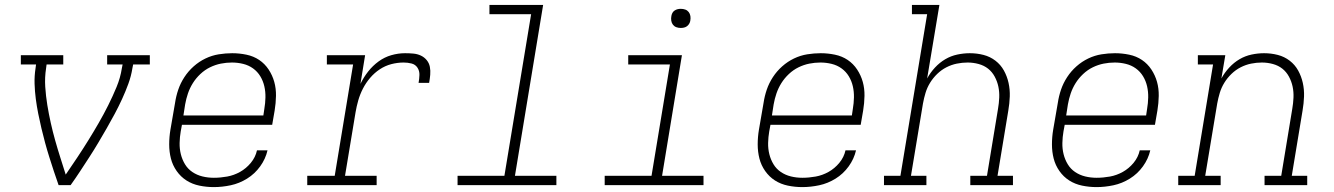

<svg xmlns="http://www.w3.org/2000/svg" viewBox="-20 -755 5440 783"><path d="M219 0Q209 -28 199.5 -57Q190 -86 181 -114.5Q172 -143 164 -172.5Q156 -202 149 -231.5Q142 -261 136 -291Q130 -321 126 -351.5Q122 -382 121 -413.5Q120 -445 125 -477L127 -492H65V-530H238V-492H170L168 -477Q162 -439 164.5 -401Q167 -363 173 -326.5Q179 -290 187 -254Q195 -218 205 -182.5Q215 -147 226 -112.5Q237 -78 248 -43Q272 -78 295 -112.5Q318 -147 340 -182.5Q362 -218 382.5 -253.5Q403 -289 421.5 -326Q440 -363 455.5 -400.5Q471 -438 477 -477L480 -492H417V-530H591V-492H523L520 -477Q515 -445 503.5 -413.5Q492 -382 478 -351.5Q464 -321 448 -291Q432 -261 415 -231.5Q398 -202 380.5 -172.5Q363 -143 344.5 -114.5Q326 -86 307 -57Q288 -28 268 0Z M852 8Q822 8 793 2Q764 -4 740.5 -19Q717 -34 700.5 -57.5Q684 -81 677 -108.5Q670 -136 670 -166Q670 -196 675 -226L694 -336Q698 -363 707 -389.5Q716 -416 732 -440.5Q748 -465 770 -484.5Q792 -504 818 -516.5Q844 -529 872 -533.5Q900 -538 927 -538Q956 -538 985 -532Q1014 -526 1037 -510.5Q1060 -495 1075.5 -471.5Q1091 -448 1098.5 -421Q1106 -394 1105.5 -364Q1105 -334 1100 -304L1090 -246H722L717 -219Q713 -196 712.5 -172Q712 -148 717.5 -126Q723 -104 734.5 -85Q746 -66 764.5 -53.5Q783 -41 805.5 -35.5Q828 -30 852 -30Q879 -30 906.5 -35Q934 -40 959 -54Q984 -68 1003 -91Q1022 -114 1028 -142H1071Q1063 -107 1041 -76.5Q1019 -46 987.5 -26.5Q956 -7 921 0.5Q886 8 852 8ZM1054 -284 1058 -311Q1062 -334 1062.5 -357.5Q1063 -381 1058 -403Q1053 -425 1041.5 -444Q1030 -463 1012 -476Q994 -489 971.5 -494.5Q949 -500 926 -500Q903 -500 880.5 -495.5Q858 -491 836.5 -480.5Q815 -470 797 -453Q779 -436 766.5 -416Q754 -396 746.5 -374Q739 -352 735 -329L728 -284Z M1233 0V-38H1345L1420 -492H1313V-530H1469L1450 -413Q1463 -440 1481.5 -463.5Q1500 -487 1524 -504.5Q1548 -522 1576 -530Q1604 -538 1632 -538Q1649 -538 1665.5 -536.5Q1682 -535 1696 -528.5Q1710 -522 1720 -510Q1730 -498 1733 -482.5Q1736 -467 1734.5 -450Q1733 -433 1730 -417H1687Q1690 -433 1690.5 -449.5Q1691 -466 1682.5 -479Q1674 -492 1658.5 -496Q1643 -500 1626 -500Q1601 -500 1576 -493.5Q1551 -487 1529 -472.5Q1507 -458 1489.5 -437.5Q1472 -417 1460 -393.5Q1448 -370 1441 -345.5Q1434 -321 1430 -297L1387 -38H1516V0Z M1846 0V-38H2037L2146 -697H1976V-735H2195L2080 -38H2249V0Z M2446 0V-38H2637L2712 -492H2542V-530H2761L2680 -38H2849V0ZM2756 -641Q2747 -641 2738.5 -644Q2730 -647 2724.5 -654Q2719 -661 2717.5 -670.5Q2716 -680 2718 -690Q2719 -696 2722 -702Q2725 -708 2731 -712Q2737 -716 2743.5 -717.5Q2750 -719 2756 -719Q2766 -719 2774.5 -716Q2783 -713 2788.5 -706Q2794 -699 2795.5 -689.5Q2797 -680 2795 -670Q2794 -664 2790.5 -658Q2787 -652 2781.5 -648Q2776 -644 2769.5 -642.5Q2763 -641 2756 -641Z M3252 8Q3222 8 3193 2Q3164 -4 3140.5 -19Q3117 -34 3100.5 -57.5Q3084 -81 3077 -108.5Q3070 -136 3070 -166Q3070 -196 3075 -226L3094 -336Q3098 -363 3107 -389.5Q3116 -416 3132 -440.5Q3148 -465 3170 -484.5Q3192 -504 3218 -516.5Q3244 -529 3272 -533.5Q3300 -538 3327 -538Q3356 -538 3385 -532Q3414 -526 3437 -510.5Q3460 -495 3475.5 -471.5Q3491 -448 3498.5 -421Q3506 -394 3505.5 -364Q3505 -334 3500 -304L3490 -246H3122L3117 -219Q3113 -196 3112.5 -172Q3112 -148 3117.5 -126Q3123 -104 3134.5 -85Q3146 -66 3164.5 -53.5Q3183 -41 3205.5 -35.5Q3228 -30 3252 -30Q3279 -30 3306.5 -35Q3334 -40 3359 -54Q3384 -68 3403 -91Q3422 -114 3428 -142H3471Q3463 -107 3441 -76.5Q3419 -46 3387.5 -26.5Q3356 -7 3321 0.5Q3286 8 3252 8ZM3454 -284 3458 -311Q3462 -334 3462.5 -357.5Q3463 -381 3458 -403Q3453 -425 3441.5 -444Q3430 -463 3412 -476Q3394 -489 3371.5 -494.5Q3349 -500 3326 -500Q3303 -500 3280.5 -495.5Q3258 -491 3236.5 -480.5Q3215 -470 3197 -453Q3179 -436 3166.5 -416Q3154 -396 3146.5 -374Q3139 -352 3135 -329L3128 -284Z M3585 0V-38H3652L3761 -697H3699V-735H3811L3761 -435Q3774 -459 3793 -479.5Q3812 -500 3835 -513.5Q3858 -527 3884 -532.5Q3910 -538 3935 -538Q3964 -538 3991 -531Q4018 -524 4039.5 -507.5Q4061 -491 4074 -467.5Q4087 -444 4093 -417Q4099 -390 4098 -361.5Q4097 -333 4092 -304L4048 -38H4111V0H3937V-38H4005L4050 -311Q4054 -334 4055 -357Q4056 -380 4051.5 -401.5Q4047 -423 4036.5 -442.5Q4026 -462 4009.5 -475Q3993 -488 3971 -494Q3949 -500 3926 -500Q3904 -500 3882 -495.5Q3860 -491 3839.5 -480.5Q3819 -470 3802 -453.5Q3785 -437 3773 -417.5Q3761 -398 3754.5 -376.5Q3748 -355 3744 -333L3695 -38H3758V0Z M4452 8Q4422 8 4393 2Q4364 -4 4340.5 -19Q4317 -34 4300.5 -57.5Q4284 -81 4277 -108.5Q4270 -136 4270 -166Q4270 -196 4275 -226L4294 -336Q4298 -363 4307 -389.5Q4316 -416 4332 -440.5Q4348 -465 4370 -484.5Q4392 -504 4418 -516.5Q4444 -529 4472 -533.5Q4500 -538 4527 -538Q4556 -538 4585 -532Q4614 -526 4637 -510.5Q4660 -495 4675.5 -471.5Q4691 -448 4698.5 -421Q4706 -394 4705.5 -364Q4705 -334 4700 -304L4690 -246H4322L4317 -219Q4313 -196 4312.5 -172Q4312 -148 4317.5 -126Q4323 -104 4334.5 -85Q4346 -66 4364.5 -53.5Q4383 -41 4405.5 -35.5Q4428 -30 4452 -30Q4479 -30 4506.5 -35Q4534 -40 4559 -54Q4584 -68 4603 -91Q4622 -114 4628 -142H4671Q4663 -107 4641 -76.5Q4619 -46 4587.5 -26.5Q4556 -7 4521 0.5Q4486 8 4452 8ZM4654 -284 4658 -311Q4662 -334 4662.5 -357.5Q4663 -381 4658 -403Q4653 -425 4641.5 -444Q4630 -463 4612 -476Q4594 -489 4571.5 -494.5Q4549 -500 4526 -500Q4503 -500 4480.5 -495.5Q4458 -491 4436.5 -480.5Q4415 -470 4397 -453Q4379 -436 4366.5 -416Q4354 -396 4346.5 -374Q4339 -352 4335 -329L4328 -284Z M4785 0V-38H4852L4927 -492H4865V-530H4977L4961 -435Q4974 -459 4993 -479.5Q5012 -500 5035 -513.5Q5058 -527 5084 -532.5Q5110 -538 5135 -538Q5164 -538 5191 -531Q5218 -524 5239.5 -507.5Q5261 -491 5274 -467.5Q5287 -444 5293 -417Q5299 -390 5298 -361.5Q5297 -333 5292 -304L5248 -38H5311V0H5137V-38H5205L5250 -311Q5254 -334 5255 -357Q5256 -380 5251.5 -401.5Q5247 -423 5236.5 -442.5Q5226 -462 5209.5 -475Q5193 -488 5171 -494Q5149 -500 5126 -500Q5104 -500 5082 -495.5Q5060 -491 5039.5 -480.5Q5019 -470 5002 -453.5Q4985 -437 4973 -417.5Q4961 -398 4954.5 -376.5Q4948 -355 4944 -333L4895 -38H4958V0Z"/></svg>

Font: Iosevka Curly Slab XLtExObl
Style: Regular
Weight: 200
Width: 7
Italic angle: -9°
Monospace: yes
Designer: Belleve Invis
Foundry: Belleve Invis
Version: Version 11.0.0; ttfautohint (v1.8.3)